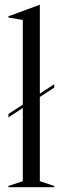

<svg xmlns="http://www.w3.org/2000/svg" viewBox="-20 -780 271 800"><path d="M15 -5 75 -25V-330L15 -291V-305L75 -344V-697L15 -707V-712L145 -760H146V-390L206 -429V-415L146 -376V-25L206 -5V0H15Z"/></svg>

Font: Nyght Serif Light
Style: Regular
Weight: 300
Designer: Maksym Kobuzan
Version: Version 0.410